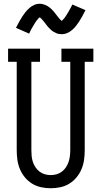

<svg xmlns="http://www.w3.org/2000/svg" viewBox="-20 -994 540 1022"><path d="M250 8Q224 8 198.5 2.5Q173 -3 151 -16.5Q129 -30 112.5 -50Q96 -70 86 -94Q76 -118 72.5 -143.5Q69 -169 69 -195V-665H23V-735H193V-665H147V-195Q147 -179 148.5 -163Q150 -147 155 -132Q160 -117 169 -103.5Q178 -90 190.5 -80.5Q203 -71 218.5 -66.5Q234 -62 250 -62Q266 -62 281.5 -66.5Q297 -71 309.5 -80.5Q322 -90 331 -103.5Q340 -117 345 -132Q350 -147 352 -163Q354 -179 354 -195V-665H307V-735H477V-665H431V-195Q431 -169 427.5 -143.5Q424 -118 414 -94Q404 -70 387.5 -50Q371 -30 349 -16.5Q327 -3 301.5 2.5Q276 8 250 8ZM308 -812Q300 -812 292.5 -813.5Q285 -815 278.5 -818Q272 -821 265 -825Q258 -829 252.5 -834Q247 -839 241 -845Q235 -851 230.5 -857Q226 -863 221.5 -869Q217 -875 211.5 -881.5Q206 -888 201 -893.5Q196 -899 192 -902Q189 -900 187 -898.5Q185 -897 182 -893Q179 -889 177.5 -887.5Q176 -886 174.5 -884Q173 -882 171.5 -879.5Q170 -877 168 -874.5Q166 -872 164.5 -869Q163 -866 161 -863Q159 -860 157 -856.5Q155 -853 153 -849.5Q151 -846 148.5 -842Q146 -838 144 -833.5Q142 -829 139.5 -824.5Q137 -820 135 -815L65 -846Q74 -864 82.5 -879Q91 -894 99 -906.5Q107 -919 115.5 -929.5Q124 -940 135.5 -950.5Q147 -961 161.5 -967.5Q176 -974 192 -974Q200 -974 207.5 -972Q215 -970 221.5 -967.5Q228 -965 235 -960.5Q242 -956 247.5 -951.5Q253 -947 259 -940.5Q265 -934 269.5 -928.5Q274 -923 278.5 -917Q283 -911 288.5 -904Q294 -897 298.5 -892Q303 -887 308 -883Q311 -885 313 -887Q315 -889 318 -892.5Q321 -896 322.5 -897.5Q324 -899 325.5 -901.5Q327 -904 328.5 -906Q330 -908 332 -911Q334 -914 335.5 -916.5Q337 -919 339 -922.5Q341 -926 343 -929Q345 -932 347 -936Q349 -940 351.5 -944Q354 -948 356 -952Q358 -956 360.5 -960.5Q363 -965 365 -970L435 -940Q426 -922 417.5 -906.5Q409 -891 401 -879Q393 -867 384.5 -856Q376 -845 364.5 -835Q353 -825 338.5 -818.5Q324 -812 308 -812Z"/></svg>

Font: Iosevka Gothic
Style: Regular
Weight: 400
Monospace: yes
Designer: Belleve Invis
Foundry: Belleve Invis
Version: Version 15.5.1; ttfautohint (v1.8.4)